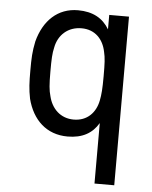

<svg xmlns="http://www.w3.org/2000/svg" viewBox="-52 -558 628 794"><g transform="rotate(5 262.5 -161.0)"><path d="M452 -507H370V-447C344 -491 302 -515 240 -515C156 -515 98 -459 75 -371C66 -328 65 -300 65 -250C65 -200 66 -173 74 -133C96 -47 154 9 242 9C303 9 344 -14 370 -58V193H452ZM148 -253C148 -304 149 -328 155 -353C165 -406 205 -442 261 -442C318 -442 352 -404 362 -353C368 -329 369 -305 369 -253C369 -200 367 -176 362 -151C352 -100 317 -63 261 -63C206 -63 169 -100 157 -151C150 -175 148 -199 148 -253Z"/></g></svg>

Font: Vanilla Cream Book
Style: Regular
Weight: 400
Designer: Jeremy Tribby, Jinavaṁso
Foundry: Tribby Type
Version: Version 1.422;Glyphs 3.1.2 (3151)